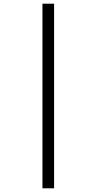

<svg xmlns="http://www.w3.org/2000/svg" viewBox="-20 -780 527 1040"><path d="M210 240H273V-760H210Z"/></svg>

Font: Noto Serif Display Condensed
Style: Bold Italic
Weight: 700
Width: 3
Italic angle: -12°
Designer: Monotype Design Team
Foundry: Monotype Imaging Inc.
Version: Version 2.009